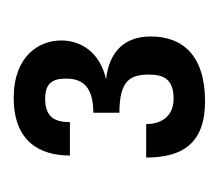

<svg xmlns="http://www.w3.org/2000/svg" viewBox="-40 -726 326 287"><g transform="rotate(-90 123.5 -582.0)"><path d="M120 -486C94 -486 82 -504 82 -527H32C32 -473 53 -439 116 -439C185 -439 213 -473 213 -520C213 -558 192 -582 149 -587C189 -596 207 -624 207 -654C207 -687 184 -725 121 -725C57 -725 35 -687 35 -641H85C85 -662 91 -678 120 -678C143 -678 150 -667 150 -647C150 -626 142 -606 99 -606V-567C147 -567 156 -551 156 -523C156 -502 150 -486 120 -486Z"/></g></svg>

Font: Hermeneus One
Style: Regular
Weight: 400
Designer: Rodrigo Fuenzalida, Pablo Impallari
Foundry: Pablo Impallari, Rodrigo Fuenzalida
Version: Version 1.002